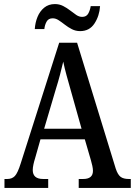

<svg xmlns="http://www.w3.org/2000/svg" viewBox="-20 -924 663 944"><path d="M2 0V-44H16Q39 -44 53 -58.5Q67 -73 82 -121L271 -714H359L549 -95Q559 -65 573 -54.5Q587 -44 613 -44H623V0H367V-44H389Q437 -44 437 -84Q437 -94 434 -108.5Q431 -123 427 -136L397 -239H179L152 -144Q148 -132 144.5 -116Q141 -100 141 -88Q141 -44 192 -44H217V0ZM197 -291H381L329 -476Q317 -518 307 -554.5Q297 -591 291 -621Q284 -591 275 -556.5Q266 -522 254 -484ZM374 -771Q352 -771 333.5 -780.5Q315 -790 299 -802.5Q283 -815 268.5 -824.5Q254 -834 239 -834Q218 -834 209 -817.5Q200 -801 198 -781H151Q153 -813 164.5 -841Q176 -869 197.5 -886.5Q219 -904 250 -904Q272 -904 290.5 -894.5Q309 -885 325 -872.5Q341 -860 355 -850.5Q369 -841 384 -841Q405 -841 414 -857.5Q423 -874 426 -894H472Q469 -846 444.5 -808.5Q420 -771 374 -771Z"/></svg>

Font: Noto Serif Tamil Condensed Medium
Style: Regular
Weight: 500
Width: 3
Designer: Indian Type Foundry, Tom Grace, and the Monotype Design Team
Foundry: Monotype Imaging Inc.
Version: Version 2.004; ttfautohint (v1.8.4.7-5d5b)